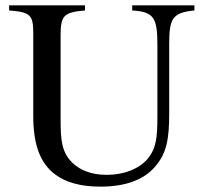

<svg xmlns="http://www.w3.org/2000/svg" viewBox="-20 -682 762 716"><path d="M705 -662H473V-643C554 -638 567 -616 567 -513V-250C567 -169 563 -129 530 -89C498 -52 442 -30 378 -30C321 -30 279 -47 250 -75C210 -114 206 -159 206 -237V-549C206 -624 217 -636 297 -643V-662H14V-643C93 -637 104 -626 104 -559V-249C104 -143 130 -73 185 -32C226 -1 282 14 355 14C447 14 515 -11 557 -59C602 -110 611 -164 611 -261V-516C611 -611 621 -635 705 -643Z"/></svg>

Font: XITS Math
Style: Regular
Weight: 400
Designer: MicroPress Inc., with final additions and corrections provided by Coen Hoffman, Elsevier (retired)
Version: Version 1.108